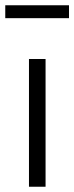

<svg xmlns="http://www.w3.org/2000/svg" viewBox="-25 -709 282 729"><path d="M-5 -689H237V-640H-5ZM85 0V-485H148V0Z"/></svg>

Font: Palanquin Light
Style: Regular
Weight: 300
Designer: Pria Ravichandran
Version: Version 1.0.4